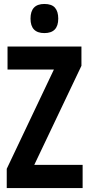

<svg xmlns="http://www.w3.org/2000/svg" viewBox="-20 -1042 451 969"><path d="M397 -93H14V-190L252 -691H18V-807H391V-710L153 -210H397ZM204 -1022Q241 -1022 257.5 -1003Q274 -984 274 -948Q274 -875 204 -875Q134 -875 134 -948Q134 -1022 204 -1022Z"/></svg>

Font: Noto Sans Kannada UI ExtraCondensed
Style: Bold
Weight: 700
Width: 2
Designer: Jelle Bosma - Monotype Design Team
Foundry: Monotype Imaging Inc.
Version: Version 2.005; ttfautohint (v1.8.4.7-5d5b)